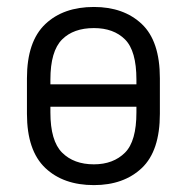

<svg xmlns="http://www.w3.org/2000/svg" viewBox="-20 -534 545 560"><path d="M112.3 -43.9Q58.6 -94.7 58.6 -202.1V-305.7Q58.6 -413.1 112.3 -463.9Q165 -513.7 253.9 -513.7Q340.8 -513.7 393.6 -463.9Q446.3 -414.1 446.3 -305.7V-202.1Q446.3 -93.8 393.6 -43.9Q340.8 5.9 253.9 5.9Q165 5.9 112.3 -43.9ZM344.7 -88.9Q377.9 -122.1 377.9 -206.1V-301.8Q377.9 -385.7 344.7 -418.9Q311.5 -452.1 253.9 -452.1Q194.3 -452.1 161.1 -418.9Q127 -384.8 127 -301.8V-206.1Q127 -123 161.1 -88.9Q195.3 -54.7 253.9 -54.7Q310.5 -54.7 344.7 -88.9ZM113.3 -288.1H388.7V-222.7H113.3Z"/></svg>

Font: DINish
Style: Regular
Weight: 400
Designer: Bert Driehuis
Foundry: Playbeing
Version: Version 3.008; git-95204e4c-release